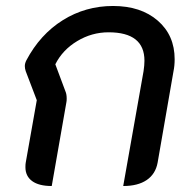

<svg xmlns="http://www.w3.org/2000/svg" viewBox="-20 -613 637 642"><path d="M65 -54Q65 -64 66 -69L103 -278L66 -375Q63 -384 63 -392Q63 -401 68 -411Q114 -498 190 -545.5Q266 -593 358 -593Q451 -593 507.5 -544Q564 -495 564 -415Q564 -393 560 -374L507 -69Q500 -31 470.5 -11Q441 9 392 9L460 -375Q463 -395 463 -410Q463 -505 343 -505Q287 -505 238 -475.5Q189 -446 165 -398L199 -307Q203 -298 203 -283Q203 -275 202 -271L153 9Q110 9 87.5 -7.5Q65 -24 65 -54Z"/></svg>

Font: K2D Medium
Style: Italic
Weight: 500
Italic angle: -10°
Designer: Katatrad Aksorn Co.,Ltd.
Foundry: Cadson Demak Co.,Ltd.
Version: Version 1.000; ttfautohint (v1.6)